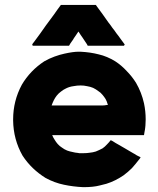

<svg xmlns="http://www.w3.org/2000/svg" viewBox="-20 -734 641 778"><path d="M297.9 -606.4Q294.9 -601.6 292 -597.7Q289.1 -592.8 286.1 -588.9Q283.2 -584 279.3 -579.1Q276.4 -573.2 272.5 -568.4Q269.5 -563.5 265.6 -558.6Q262.7 -553.7 259.8 -548.8Q257.8 -548.8 256.8 -548.8Q255.9 -548.8 253.9 -548.8Q239.3 -548.8 224.6 -548.8Q210 -548.8 196.3 -548.8Q185.5 -548.8 175.8 -548.8Q166 -548.8 156.2 -548.8Q145.5 -548.8 134.8 -548.8Q123 -548.8 112.3 -548.8Q112.3 -550.8 110.4 -553.7Q112.3 -557.6 118.2 -564.5Q129.9 -581.1 142.6 -597.7Q154.3 -614.3 166 -630.9Q174.8 -642.6 182.6 -653.3Q191.4 -665 199.2 -675.8Q206.1 -685.5 212.9 -695.3Q219.7 -704.1 226.6 -713.9Q228.5 -713.9 229.5 -713.9Q230.5 -713.9 232.4 -713.9Q247.1 -713.9 261.7 -713.9Q276.4 -713.9 292 -713.9Q301.8 -713.9 312.5 -713.9Q322.3 -713.9 332 -713.9Q341.8 -713.9 350.6 -713.9Q359.4 -713.9 368.2 -713.9Q369.1 -712.9 370.1 -711.9Q370.1 -710.9 371.1 -710Q382.8 -693.4 395.5 -676.8Q407.2 -660.2 418.9 -643.6Q427.7 -632.8 435.5 -621.1Q444.3 -610.4 452.1 -598.6Q460.9 -587.9 468.8 -576.2Q476.6 -565.4 485.4 -553.7Q484.4 -552.7 482.4 -548.8Q477.5 -548.8 468.8 -548.8Q454.1 -548.8 440.4 -548.8Q425.8 -548.8 411.1 -548.8Q401.4 -548.8 390.6 -548.8Q380.9 -548.8 371.1 -548.8Q362.3 -548.8 353.5 -548.8Q344.7 -548.8 335.9 -548.8Q335 -549.8 334 -550.8Q333 -552.7 333 -553.7Q328.1 -560.5 323.2 -568.4Q318.4 -575.2 313.5 -583Q309.6 -587.9 306.6 -592.8Q302.7 -598.6 299.8 -603.5Q299.8 -603.5 298.8 -604.5Q298.8 -605.5 297.9 -606.4ZM191.4 -186.5Q195.3 -176.8 201.2 -168Q207 -158.2 213.9 -150.4Q221.7 -141.6 231.4 -135.7Q240.2 -128.9 252 -124Q262.7 -120.1 273.4 -118.2Q284.2 -115.2 295.9 -114.3Q297.9 -114.3 300.8 -113.3Q302.7 -113.3 304.7 -113.3Q305.7 -113.3 311.5 -113.3Q317.4 -113.3 319.3 -113.3Q332 -113.3 343.8 -115.2Q355.5 -116.2 368.2 -120.1Q375 -123 381.8 -126Q388.7 -128.9 395.5 -132.8Q405.3 -139.6 413.1 -148.4Q420.9 -156.2 428.7 -166Q430.7 -165 432.6 -164.1Q434.6 -163.1 436.5 -162.1Q448.2 -154.3 460.9 -147.5Q473.6 -139.6 486.3 -132.8Q494.1 -127.9 502.9 -123Q510.7 -118.2 519.5 -113.3Q527.3 -109.4 534.2 -104.5Q542 -100.6 549.8 -96.7Q547.9 -93.8 546.9 -91.8Q544.9 -89.8 543 -86.9Q529.3 -69.3 514.6 -52.7Q499 -37.1 480.5 -23.4Q464.8 -12.7 447.3 -3.9Q429.7 4.9 411.1 10.7Q410.2 10.7 383.8 17.6Q358.4 24.4 317.4 24.4Q276.4 22.5 239.3 14.6Q201.2 6.8 165 -12.7Q136.7 -30.3 113.3 -52.7Q89.8 -75.2 71.3 -103.5Q34.2 -168.9 33.2 -246.1Q33.2 -248 33.2 -250Q33.2 -325.2 68.4 -390.6Q85 -418.9 108.4 -443.4Q130.9 -466.8 159.2 -485.4Q179.7 -497.1 201.2 -504.9Q222.7 -512.7 241.2 -516.6Q276.4 -524.4 296.9 -524.4Q317.4 -524.4 306.6 -524.4Q345.7 -522.5 379.9 -513.7Q414.1 -505.9 447.3 -485.4Q472.7 -468.8 493.2 -446.3Q514.6 -424.8 531.2 -398.4Q553.7 -359.4 563.5 -315.4Q570.3 -283.2 570.3 -250Q570.3 -238.3 569.3 -225.6Q568.4 -221.7 568.4 -216.8Q567.4 -212.9 567.4 -209Q566.4 -203.1 565.4 -198.2Q564.5 -192.4 563.5 -186.5Q561.5 -186.5 559.6 -186.5Q557.6 -186.5 554.7 -186.5Q509.8 -186.5 463.9 -186.5Q418.9 -186.5 373 -186.5Q342.8 -186.5 313.5 -186.5Q283.2 -186.5 252.9 -186.5Q244.1 -186.5 235.4 -186.5Q226.6 -186.5 217.8 -186.5Q210.9 -186.5 205.1 -186.5Q198.2 -186.5 191.4 -186.5ZM189.5 -306.6Q201.2 -306.6 211.9 -306.6Q223.6 -306.6 235.4 -306.6Q255.9 -306.6 275.4 -306.6Q294.9 -306.6 315.4 -306.6Q335 -306.6 354.5 -306.6Q375 -306.6 394.5 -306.6Q403.3 -306.6 413.1 -308.6Q422.9 -310.5 430.7 -306.6Q434.6 -305.7 429.7 -299.8Q424.8 -294.9 420.9 -294.9Q418 -294.9 418.9 -299.8Q418.9 -303.7 418 -306.6Q418 -308.6 417 -309.6Q417 -311.5 416 -312.5Q413.1 -323.2 408.2 -332Q402.3 -341.8 395.5 -349.6Q387.7 -359.4 377.9 -365.2Q369.1 -372.1 357.4 -377.9Q345.7 -382.8 333 -384.8Q320.3 -387.7 306.6 -387.7Q292 -387.7 277.3 -384.8Q261.7 -382.8 248 -376Q237.3 -371.1 227.5 -363.3Q217.8 -356.4 210 -346.7Q203.1 -337.9 198.2 -328.1Q193.4 -318.4 189.5 -307.6Q189.5 -307.6 189.5 -307.6Q189.5 -307.6 189.5 -306.6Z"/></svg>

Font: LeFont
Style: Bold
Weight: 800
Designer: Leryon MEDIA
Version: Version 1.0